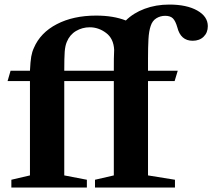

<svg xmlns="http://www.w3.org/2000/svg" viewBox="-20 -842 953 862"><path d="M31 0V-35L114.5 -54.5V-478H14L27.5 -524.5H114.5Q116.5 -566 120.2 -587.8Q124 -609.5 132 -626.5Q161 -695 235 -733.5Q309 -772 411.5 -772Q489 -772 545 -750Q578.5 -783.5 629.2 -802.5Q680 -821.5 740 -821.5Q818 -821.5 865.5 -794.8Q913 -768 913 -724.5Q913 -695.5 894.2 -677.2Q875.5 -659 845 -659Q791 -659 776 -719.5Q768 -747.5 756.5 -759.2Q745 -771 721.5 -771Q700 -771 682 -760Q664 -749 656.5 -725.5Q648.5 -702.5 646.5 -666Q644.5 -629.5 644.5 -579V-524.5H778L764 -478H644.5V-54.5L765.5 -35V0H406.5V-35L491 -54.5V-478H268.5V-54.5L370 -35V0ZM268.5 -524.5H491Q491 -554 491.2 -577.2Q491.5 -600.5 492.5 -618.5Q490 -669 456.2 -694.2Q422.5 -719.5 383 -719.5Q349.5 -719.5 321.2 -702.8Q293 -686 280 -654Q272.5 -636.5 270.5 -610Q268.5 -583.5 268.5 -524.5Z"/></svg>

Font: Libre Caslon Text
Style: Bold
Weight: 700
Designer: Pablo Impallari, Rodrigo Fuenzalida, Katja Schimmel
Foundry: Pablo Impallari, Rodrigo Fuenzalida
Version: Version 2.000